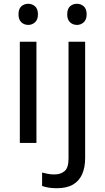

<svg xmlns="http://www.w3.org/2000/svg" viewBox="-20 -757 556 1017"><path d="M173 -536V0H85V-536ZM130 -737Q150 -737 165.5 -723.5Q181 -710 181 -681Q181 -653 165.5 -639Q150 -625 130 -625Q108 -625 93 -639Q78 -653 78 -681Q78 -710 93 -723.5Q108 -737 130 -737ZM280 240Q255 240 236 236.5Q217 233 203 228V157Q218 161 234 164Q250 167 269 167Q301 167 322 149.5Q343 132 343 83V-536H431V80Q431 130 415 166Q399 202 366 221Q333 240 280 240ZM336 -681Q336 -710 351 -723.5Q366 -737 388 -737Q408 -737 423.5 -723.5Q439 -710 439 -681Q439 -653 423.5 -639Q408 -625 388 -625Q366 -625 351 -639Q336 -653 336 -681Z"/></svg>

Font: Noto Sans Gujarati
Style: Regular
Weight: 400
Designer: Jelle Bosma - Monotype Design Team, Universal Thirst
Foundry: Monotype Imaging Inc.
Version: Version 2.102